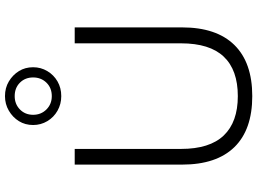

<svg xmlns="http://www.w3.org/2000/svg" viewBox="-151 -874 1033 771"><g transform="rotate(-90 365.5 -488.5)"><path d="M365 8Q230 8 160 -64Q90 -136 90 -274V-705H153V-278Q153 -163 207 -106.5Q261 -50 365 -50Q470 -50 523.5 -106.5Q577 -163 577 -278V-705H641V-274Q641 -136 570.5 -64Q500 8 365 8ZM365 -759Q333 -759 306.5 -774Q280 -789 264.5 -815Q249 -841 249 -872Q249 -904 264.5 -929Q280 -954 306.5 -969.5Q333 -985 365 -985Q398 -985 424 -969.5Q450 -954 465.5 -929Q481 -904 481 -872Q481 -841 465.5 -815Q450 -789 424 -774Q398 -759 365 -759ZM365 -797Q398 -797 419 -818.5Q440 -840 440 -872Q440 -904 419 -925Q398 -946 365 -946Q333 -946 311.5 -925Q290 -904 290 -872Q290 -840 311.5 -818.5Q333 -797 365 -797Z"/></g></svg>

Font: Nunito Sans 11pt Light
Style: Regular
Weight: 300
Version: Version 3.101;gftools[0.9.27]